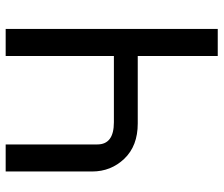

<svg xmlns="http://www.w3.org/2000/svg" viewBox="-74 -694 769 660"><g transform="rotate(-90 310.0 -364.5)"><path d="M447 -275H215Q138 -275 94 -321Q50 -367 50 -432V-729H143V-414Q143 -357 219 -357H447V-729H540V0H447Z"/></g></svg>

Font: Autonym
Style: Regular
Weight: 500
Version: Version 1.0.20131126